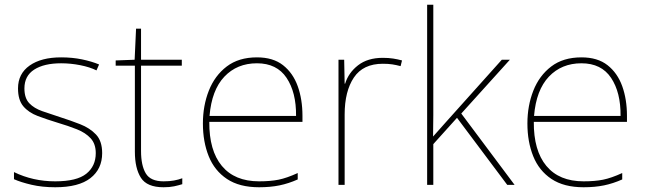

<svg xmlns="http://www.w3.org/2000/svg" viewBox="-20 -780 2726 810"><path d="M411 -134Q411 -67 361.5 -28.5Q312 10 213 10Q158 10 113 -0.5Q68 -11 39 -24V-54Q119 -15 213 -15Q304 -15 344 -47Q384 -79 384 -134Q384 -173 362.5 -196.5Q341 -220 304.5 -234.5Q268 -249 224 -262Q178 -276 139.5 -290.5Q101 -305 78.5 -331.5Q56 -358 56 -407Q56 -469 105 -503.5Q154 -538 238 -538Q285 -538 326 -529.5Q367 -521 398 -508L387 -483Q359 -497 318.5 -505Q278 -513 238 -513Q166 -513 124.5 -486.5Q83 -460 83 -407Q83 -366 103.5 -344.5Q124 -323 158.5 -311Q193 -299 233 -286Q277 -272 318 -256Q359 -240 385 -212.5Q411 -185 411 -134Z M670 -15Q695 -15 714 -18.5Q733 -22 749 -28V-3Q733 2 714.5 6Q696 10 670 10Q600 10 574.5 -30Q549 -70 549 -140V-503H468V-525L548 -528L554 -659H575V-528H747V-503H575V-143Q575 -82 595 -48.5Q615 -15 670 -15Z M1064 -538Q1132 -538 1174 -505Q1216 -472 1236 -416.5Q1256 -361 1256 -291V-266H863Q862 -145 916 -80Q970 -15 1073 -15Q1121 -15 1155.5 -22Q1190 -29 1236 -50V-23Q1198 -6 1159.5 2Q1121 10 1073 10Q990 10 937.5 -25Q885 -60 860.5 -121Q836 -182 836 -259Q836 -334 861 -397.5Q886 -461 936.5 -499.5Q987 -538 1064 -538ZM1064 -513Q980 -513 926.5 -456.5Q873 -400 864 -291H1229Q1230 -390 1189 -451.5Q1148 -513 1064 -513Z M1595 -536Q1619 -536 1638.5 -533Q1658 -530 1676 -525L1670 -501Q1651 -506 1634.5 -508.5Q1618 -511 1595 -511Q1512 -511 1473 -453Q1434 -395 1434 -297V0H1408V-528H1432L1434 -427H1436Q1450 -473 1490.5 -504.5Q1531 -536 1595 -536Z M1808 -385Q1808 -337 1808 -294Q1808 -251 1807 -204Q1824 -223 1836 -236.5Q1848 -250 1864 -268L2097 -528H2131L1926 -301L2151 0H2120L1908 -283L1808 -172V0H1782V-760H1808Z M2433 -538Q2501 -538 2543 -505Q2585 -472 2605 -416.5Q2625 -361 2625 -291V-266H2232Q2231 -145 2285 -80Q2339 -15 2442 -15Q2490 -15 2524.5 -22Q2559 -29 2605 -50V-23Q2567 -6 2528.5 2Q2490 10 2442 10Q2359 10 2306.5 -25Q2254 -60 2229.5 -121Q2205 -182 2205 -259Q2205 -334 2230 -397.5Q2255 -461 2305.5 -499.5Q2356 -538 2433 -538ZM2433 -513Q2349 -513 2295.5 -456.5Q2242 -400 2233 -291H2598Q2599 -390 2558 -451.5Q2517 -513 2433 -513Z"/></svg>

Font: Noto Sans Cherokee Thin
Style: Regular
Weight: 100
Designer: Monotype Design Team
Foundry: Monotype Imaging Inc.
Version: Version 2.001; ttfautohint (v1.8.4.7-5d5b)